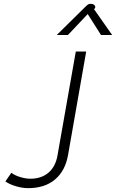

<svg xmlns="http://www.w3.org/2000/svg" viewBox="-20 -968 603 998"><path d="M8 -25 39 -70Q55 -57 84 -48Q113 -39 138 -39Q195 -39 232 -70.5Q269 -102 279 -161L374 -700H428L334 -164Q320 -81 266.5 -35.5Q213 10 126 10Q96 10 62.5 0Q29 -10 8 -25ZM423 -932Q433 -942 438 -945Q443 -948 451 -948Q466 -948 472 -940Q478 -932 473 -925L469 -920L563 -786H505L436 -895L333 -786H275Z"/></svg>

Font: Niramit ExtraLight
Style: Italic
Weight: 200
Italic angle: -10°
Designer: Katatrad Aksorn Co.,Ltd.
Foundry: Cadson Demak Co.,Ltd.
Version: Version 1.000; ttfautohint (v1.6)